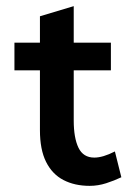

<svg xmlns="http://www.w3.org/2000/svg" viewBox="-20 -586 441 625"><path d="M272 19Q223 19 186.5 0Q150 -19 130 -59Q110 -99 110 -162V-357H27V-447H110V-533L220 -566V-447H341V-357H220V-194Q220 -137 235.5 -105Q251 -73 287 -73Q315 -73 354 -93L375 -9Q352 2 325.5 10.5Q299 19 272 19Z"/></svg>

Font: Podkova
Style: Bold
Weight: 700
Designer: Ilya Yudin
Foundry: Cyreal (www.cyreal.org)
Version: Version 2.102; ttfautohint (v1.8.1.43-b0c9)